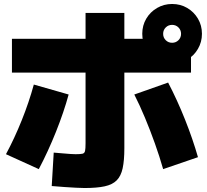

<svg xmlns="http://www.w3.org/2000/svg" viewBox="-20 -875 1040 965"><path d="M405 70Q388 70 361.5 68.5Q335 67 304 65Q273 63 240 60L250 -108Q276 -106 297.5 -104Q319 -102 335 -101Q351 -100 360 -100Q385 -100 395 -102.5Q405 -105 407.5 -116.5Q410 -128 410 -155V-810H605V-130Q605 -69 596.5 -29.5Q588 10 566.5 31.5Q545 53 506 61.5Q467 70 405 70ZM10 -100Q53 -180 89.5 -271Q126 -362 150 -450L325 -400Q301 -312 261.5 -213Q222 -114 175 -25ZM800 -25Q782 -88 758.5 -154Q735 -220 708.5 -283.5Q682 -347 655 -400L825 -460Q871 -372 910 -274Q949 -176 975 -85ZM40 -510V-680H740L940 -620V-510ZM845 -555Q804 -555 769.5 -575Q735 -595 715 -629.5Q695 -664 695 -705Q695 -747 715 -781Q735 -815 769.5 -835Q804 -855 845 -855Q887 -855 921 -835Q955 -815 975 -781Q995 -747 995 -705Q995 -664 975 -629.5Q955 -595 921 -575Q887 -555 845 -555ZM845 -660Q864 -660 877 -673Q890 -686 890 -705Q890 -724 877 -737Q864 -750 845 -750Q826 -750 813 -737Q800 -724 800 -705Q800 -686 813 -673Q826 -660 845 -660Z"/></svg>

Font: M PLUS 2 Black
Style: Regular
Weight: 900
Designer: Coji Morishita
Foundry: UNDERFOREST DESIGN
Version: Version 1.001